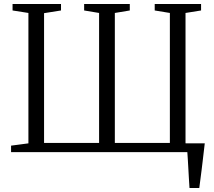

<svg xmlns="http://www.w3.org/2000/svg" viewBox="-20 -763 1072 963"><path d="M930.5 180Q929 157 927.5 132.8Q926 108.5 924.8 84.8Q923.5 61 922.2 39.2Q921 17.5 919.5 -1L878 -44H1007Q1004.5 -22 1001.8 0.2Q999 22.5 996.5 45.5Q994 68.5 991 91Q988 113.5 985.2 136Q982.5 158.5 979.5 180ZM35.5 0V-32.5L122.5 -44V-698L43 -710.5V-743H286V-710.5L201 -697V-46H477V-698L402 -710.5V-743H631V-710.5L556 -698V-46H832V-698L756 -710.5V-743H988.5V-710.5L910.5 -698V-44.5L996 -32.5V0Z"/></svg>

Font: Merriweather 72pt Light
Style: Regular
Weight: 300
Version: Version 2.100